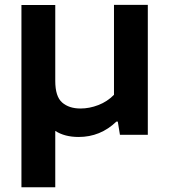

<svg xmlns="http://www.w3.org/2000/svg" viewBox="-20 -566 716 806"><path d="M70 220V-545H212V-226Q212 -161 240.8 -135.8Q269.5 -110.5 318 -110.5Q355.5 -110.5 393 -125Q430.5 -139.5 458.5 -168V-545.5H600.5V0H483.5L474.5 -55.5H468.5Q401.5 9 310 9Q251.5 9 212 -16.5V220Z"/></svg>

Font: Encode Sans Expanded Expanded SemiBold
Style: Regular
Weight: 600
Width: 7
Designer: Multiple Designers
Foundry: Impallari Type
Version: Version 3.000; ttfautohint (v1.8.3) -l 8 -r 50 -G 200 -x 14 